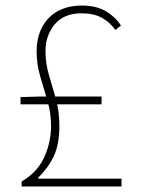

<svg xmlns="http://www.w3.org/2000/svg" viewBox="-20 -672 512 692"><path d="M58 0V-18Q115 -51 139.5 -105.5Q164 -160 164 -218Q164 -265 151 -309Q138 -353 125 -396.5Q112 -440 112 -486Q112 -537 132 -574.5Q152 -612 188.5 -632Q225 -652 276 -652Q326 -652 360.5 -632Q395 -612 416 -580L396 -564Q375 -593 346 -608.5Q317 -624 274 -624Q210 -624 177 -584Q144 -544 144 -488Q144 -443 156.5 -401.5Q169 -360 181.5 -315.5Q194 -271 194 -218Q194 -152 174 -109.5Q154 -67 118 -32V-28H418V0ZM54 -296V-322L120 -324H346V-296Z"/></svg>

Font: SourceSans3VF
Style: Regular
Weight: 200
Designer: Paul D. Hunt
Foundry: Adobe
Version: Version 3.052;hotconv 1.1.0;makeotfexe 2.6.0